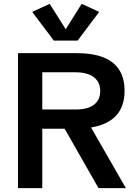

<svg xmlns="http://www.w3.org/2000/svg" viewBox="-20 -980 707 1000"><path d="M73.7 0V-703.1H380.4Q628.9 -703.1 628.9 -506.8Q628.9 -309.6 369.1 -309.6H200.2V0ZM493.2 0 296.9 -344.2H438L635.7 0ZM200.2 -409.7H375Q436 -409.7 469 -434.3Q502 -459 502 -505.9Q502 -552.7 468.5 -578.1Q435.1 -603.5 373.5 -603.5H200.2ZM238.8 -960 322.3 -827.6 405.3 -960 496.6 -918 384.3 -768.6H260.3L147.9 -918Z"/></svg>

Font: Schibsted Grotesk SemiBold
Style: Regular
Weight: 600
Designer: Bakken & Baeck AS, Henrik Kongsvoll
Foundry: Schibsted ASA
Version: Version 1.100;gftools[0.9.25]